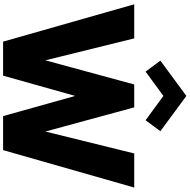

<svg xmlns="http://www.w3.org/2000/svg" viewBox="-12 -1180 1193 1208"><g transform="rotate(90 584.0 -576.5)"><path d="M242.5 0 7.5 -825H222L360 -266L512 -825H656L808 -266L946 -825H1160.5L925 0H711L584 -453.5L456.5 0ZM431 -896.5 362 -989.5 584 -1153 806 -989.5 737 -896.5 584 -1008.5Z"/></g></svg>

Font: Spartan Thin ExtraBold
Style: Regular
Weight: 800
Version: Version 1.004